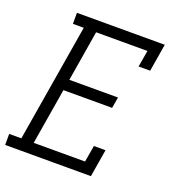

<svg xmlns="http://www.w3.org/2000/svg" viewBox="-138 -842 871 949"><g transform="rotate(20 297.5 -367.5)"><path d="M-5 0V-58H59L162 -677H105V-735H567L543 -590H482L497 -677H227L183 -411H439L429 -353H173L124 -58H394L409 -145H470L446 0Z"/></g></svg>

Font: Iosevka HT Light Extended
Style: Italic
Weight: 300
Width: 7
Italic angle: -9°
Monospace: yes
Designer: Belleve Invis
Foundry: Belleve Invis
Version: Version 32.3.0; ttfautohint (v1.8.4)